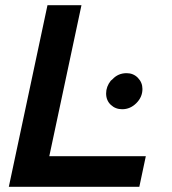

<svg xmlns="http://www.w3.org/2000/svg" viewBox="-20 -720 663 740"><path d="M14 0ZM14 0 163 -700H294L170 -118H542L517 0ZM451 -299Q425 -299 407 -316Q389 -333 389 -360Q389 -386 407 -409L413 -414Q435 -438 468 -438Q494 -438 511.5 -420Q529 -402 529 -377Q529 -346 505.5 -322.5Q482 -299 451 -299Z"/></svg>

Font: Rosa Sans SemiBold
Style: Italic
Weight: 600
Italic angle: -12°
Designer: Pentagram / MCKL
Foundry: Pentagram / MCKL
Version: Version 1.005;September 16, 2019;FontCreator 11.5.0.2425 64-